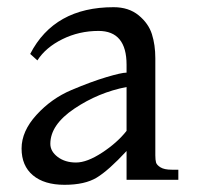

<svg xmlns="http://www.w3.org/2000/svg" viewBox="-20 -500 550 534"><path d="M476 0H332V-80Q282 -26 249 -6Q216 14 159.5 14Q103 14 71.5 -12.5Q40 -39 40 -87Q40 -135 81.5 -180.5Q123 -226 178.5 -249.5Q234 -273 276 -285.5Q318 -298 332 -298V-320Q332 -414 254 -414Q200 -414 153.5 -391Q107 -368 84 -332L64 -350Q131 -480 296 -480Q338 -480 365.5 -457.5Q393 -435 402.5 -405Q412 -375 412 -338V-68Q412 -55 414 -48Q416 -41 426.5 -34.5Q437 -28 458 -28H476ZM332 -136V-258Q254 -243 187 -198Q120 -153 120 -100Q120 -79 140.5 -63.5Q161 -48 191.5 -48Q222 -48 264 -75.5Q306 -103 332 -136Z"/></svg>

Font: Montaga
Style: Regular
Weight: 400
Designer: Alejandra Rodriguez
Foundry: Alejandra Rodriguez
Version: Version 1.001